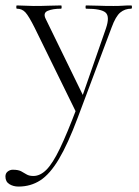

<svg xmlns="http://www.w3.org/2000/svg" viewBox="-54 -406 511 707"><path d="M429 -386Q432 -386 432 -380Q432 -374 429 -374Q406 -374 389 -360Q372 -346 357 -305L232 28Q196 124 163 179.5Q130 235 94.5 258Q59 281 14 281Q-5 281 -19.5 272Q-34 263 -34 244Q-34 232 -25.5 225.5Q-17 219 -7 219Q13 219 23.5 224.5Q34 230 43.5 236Q53 242 69 242Q94 242 117 219Q140 196 166.5 141Q193 86 229 -9V13L74 -303Q52 -347 39.5 -360.5Q27 -374 8 -374Q6 -374 6 -380Q6 -386 8 -386Q23 -386 39 -385Q55 -384 70 -384Q102 -384 126.5 -385Q151 -386 171 -386Q173 -386 173 -380Q173 -374 171 -374Q140 -374 121.5 -366Q103 -358 115 -335L255 -48L235 -11L336 -301Q351 -345 335 -359.5Q319 -374 263 -374Q261 -374 261 -380Q261 -386 263 -386Q287 -386 308.5 -385Q330 -384 364 -384Q385 -384 398 -385Q411 -386 429 -386Z"/></svg>

Font: Cormorant Garamond Light
Style: Regular
Weight: 300
Designer: Christian Thalmann (Catharsis Fonts)
Foundry: Catharsis Fonts
Version: Version 4.001